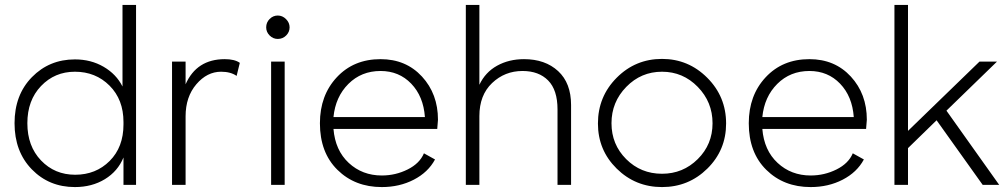

<svg xmlns="http://www.w3.org/2000/svg" viewBox="-20 -750 4086 779"><path d="M532 -730V0H481V-111Q458 -55 405.5 -23Q353 9 284 9Q179 9 109 -63Q39 -135 39 -250Q39 -365 109.5 -437Q180 -509 284 -509Q349 -509 400.5 -479Q452 -449 477 -399V-730ZM285 -41Q369 -41 425 -97Q481 -153 481 -245V-255Q481 -346 424.5 -402.5Q368 -459 284 -459Q202 -459 146.5 -401Q91 -343 91 -250Q91 -157 146.5 -99Q202 -41 285 -41Z M892 -510Q932 -510 953 -495L940 -442Q916 -459 877 -459Q820 -459 776.5 -408Q733 -357 733 -278V0H678V-500H733V-408Q778 -510 892 -510Z M1107 -592Q1088 -592 1074 -606Q1060 -620 1060 -639Q1060 -659 1074 -673Q1088 -687 1107 -687Q1126 -687 1140.5 -672.5Q1155 -658 1155 -639Q1155 -620 1141 -606Q1127 -592 1107 -592ZM1080 0V-500H1135V0Z M1529 9Q1420 9 1349 -61Q1278 -131 1278 -250Q1278 -363 1346.5 -436.5Q1415 -510 1524 -510Q1627 -510 1692 -439.5Q1757 -369 1757 -264Q1757 -257 1754 -227H1333Q1340 -140 1395 -89Q1450 -38 1529 -38Q1585 -38 1634 -62.5Q1683 -87 1700 -128L1745 -103Q1717 -51 1659 -21Q1601 9 1529 9ZM1333 -275H1704Q1698 -359 1648.5 -410.5Q1599 -462 1524 -462Q1446 -462 1393.5 -409.5Q1341 -357 1333 -275Z M1925 -730V-406Q1949 -457 1997 -483.5Q2045 -510 2106 -510Q2192 -510 2244.5 -461.5Q2297 -413 2297 -324V0H2242V-306Q2242 -385 2204 -423.5Q2166 -462 2100 -462Q2028 -462 1976.5 -413Q1925 -364 1925 -279V0H1870V-730Z M2406 -249Q2406 -358 2482 -434.5Q2558 -511 2666 -511Q2773 -511 2849.5 -434.5Q2926 -358 2926 -249Q2926 -141 2850 -66Q2774 9 2666 9Q2558 9 2482 -66Q2406 -141 2406 -249ZM2666 -45Q2751 -45 2811 -104.5Q2871 -164 2871 -250Q2871 -336 2811 -397.5Q2751 -459 2666 -459Q2581 -459 2521 -397.5Q2461 -336 2461 -250Q2461 -164 2520.5 -104.5Q2580 -45 2666 -45Z M3269 9Q3160 9 3089 -61Q3018 -131 3018 -250Q3018 -363 3086.5 -436.5Q3155 -510 3264 -510Q3367 -510 3432 -439.5Q3497 -369 3497 -264Q3497 -257 3494 -227H3073Q3080 -140 3135 -89Q3190 -38 3269 -38Q3325 -38 3374 -62.5Q3423 -87 3440 -128L3485 -103Q3457 -51 3399 -21Q3341 9 3269 9ZM3073 -275H3444Q3438 -359 3388.5 -410.5Q3339 -462 3264 -462Q3186 -462 3133.5 -409.5Q3081 -357 3073 -275Z M4025 -500 3820 -301 4034 0H3967L3780 -262L3664 -149V0H3609V-730H3664V-219L3954 -500Z"/></svg>

Font: Human Sans Light
Style: Regular
Weight: 300
Designer: Tim Radville
Foundry: Continuum
Version: Version 1.000;FEAKit 1.0